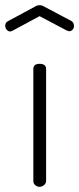

<svg xmlns="http://www.w3.org/2000/svg" viewBox="-62 -717 304 737"><path d="M-42 -619Q-42 -630 -31 -636L73 -692Q81 -697 90 -697Q99 -697 107 -692L211 -637Q222 -631 222 -617Q222 -609 216.5 -603Q211 -597 203 -597L194 -600L90 -655L-14 -599Q-15 -599 -18 -597.5Q-21 -596 -22 -596Q-30 -596 -36 -602.5Q-42 -609 -42 -619ZM66 -22V-452Q66 -472 90 -472Q115 -472 115 -452V-22Q115 -14 107.5 -7Q100 0 90 0Q80 0 73 -6.5Q66 -13 66 -22Z"/></svg>

Font: Terminal Dosis
Style: Light
Weight: 300
Designer: EdgarTolentino, PabloImpallari, IginoMarini
Foundry: EdgarTolentino, PabloImpallari, IginoMarini
Version: Version 1.006